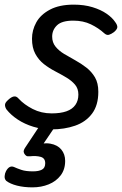

<svg xmlns="http://www.w3.org/2000/svg" viewBox="-25 -539 526 828"><path d="M197 19Q156 19 118.5 7.5Q81 -4 51.5 -23.5Q22 -43 3 -67Q-3 -76 -3.5 -86Q-4 -96 11 -109Q24 -121 35 -123Q46 -125 56 -113Q79 -88 116 -69Q153 -50 198 -50Q236 -50 261.5 -59Q287 -68 300 -86.5Q313 -105 313 -131Q313 -157 298.5 -174Q284 -191 261.5 -204.5Q239 -218 213 -231.5Q187 -245 164.5 -262.5Q142 -280 127.5 -306.5Q113 -333 113 -372Q113 -409 131.5 -442.5Q150 -476 190.5 -497.5Q231 -519 293 -519Q338 -519 374 -508Q410 -497 434.5 -480Q459 -463 471 -445Q481 -432 481 -422.5Q481 -413 467 -401Q455 -392 445 -389Q435 -386 424 -396Q400 -418 367 -434Q334 -450 291 -450Q242 -450 221 -430Q200 -410 200 -381Q200 -356 214.5 -338Q229 -320 251.5 -306.5Q274 -293 299.5 -279Q325 -265 347.5 -247.5Q370 -230 384.5 -205.5Q399 -181 399 -143Q399 -85 372 -49Q345 -13 299 3Q253 19 197 19ZM115 269Q78 269 48.5 261.5Q19 254 2 241Q-6 233 -5 220.5Q-4 208 1 199Q8 186 16.5 181.5Q25 177 35 181Q48 187 67 193.5Q86 200 117 200Q142 200 156 192.5Q170 185 170 165Q170 143 150.5 137.5Q131 132 104 135Q93 136 88.5 133Q84 130 80 124Q76 117 77.5 110.5Q79 104 84 97L157 -13H226L146 105L117 89Q161 75 192 80.5Q223 86 239.5 106Q256 126 256 155Q256 192 236.5 217.5Q217 243 185 256Q153 269 115 269Z"/></svg>

Font: Playwrite CO
Style: Regular
Weight: 400
Designer: Veronika Burian, José Scaglione
Foundry: TypeTogether
Version: Version 1.000